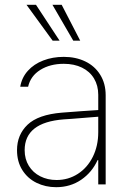

<svg xmlns="http://www.w3.org/2000/svg" viewBox="-20 -778 549 810"><path d="M240.2 -302.7Q276.9 -305.7 320.6 -308.8Q364.3 -312 394.5 -314V-377.9Q394.5 -417 376.7 -446.8Q358.9 -476.6 325.9 -492.7Q293 -508.8 249 -508.8Q191.4 -508.8 150.1 -483.2Q108.9 -457.5 98.6 -412.1H65.4Q71.8 -450.7 97.4 -479.2Q123 -507.8 162.6 -522.9Q202.1 -538.1 249 -538.1Q299.8 -538.1 339.8 -518.8Q379.9 -499.5 402.8 -462.6Q425.8 -425.8 425.8 -376V0H394.5V-102.5H391.6Q368.2 -50.8 322.3 -19.5Q276.4 11.7 216.8 11.7Q171.9 11.7 134 -6.8Q96.2 -25.4 74 -60.8Q51.8 -96.2 51.8 -144.5Q51.8 -209.5 96.4 -252Q141.1 -294.4 240.2 -302.7ZM218.8 -18.6Q268.1 -18.6 308.3 -44.4Q348.6 -70.3 371.6 -116.5Q394.5 -162.6 394.5 -220.7V-285.6L351.6 -282.2Q264.2 -274.9 249 -274.4Q84 -261.7 84 -144.5Q84 -106.9 101.6 -78.4Q119.1 -49.8 149.9 -34.2Q180.7 -18.6 218.8 -18.6ZM91.8 -757.8H131.8L231.4 -606.4H202.1ZM201.2 -757.8H240.2L318.4 -606.4H289.1Z"/></svg>

Font: Pretendard GOV Thin
Style: Regular
Weight: 100
Designer: Base glyphs from Inter by Rasmus Andersson; Hangeul glyphs from Noto Sans CJK(Source Han Sans) by Jang Soo-young and Kan
Foundry: Kil Hyung-jin
Version: Version 1.309